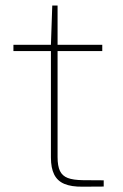

<svg xmlns="http://www.w3.org/2000/svg" viewBox="-20 -685 450 705"><path d="M167 -106.9V-520.5L171.9 -664.6H191.4V-108.4Q191.4 -75.2 200.2 -57.1Q209 -39.1 228.8 -31.5Q248.5 -23.9 285.2 -23.4L360.8 -22.9V0L283.7 0.5Q241.7 1 216.3 -9.8Q190.9 -20.5 179 -44.2Q167 -67.9 167 -106.9ZM29.3 -520.5H355.5V-497.6H29.3Z"/></svg>

Font: Wand UI Pro
Style: Regular
Weight: 400
Designer: Andreas Faust
Version: Version 1.003;FEAKit 1.0